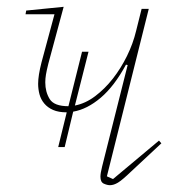

<svg xmlns="http://www.w3.org/2000/svg" viewBox="-20 -532 522 564"><path d="M176 -202Q152 -202 136 -209Q120 -216 110 -228Q100 -240 96 -255Q92 -270 92 -286Q92 -310 102 -349L140 -490H55L57 -501L167 -512L122 -345Q117 -325 115 -313Q113 -301 113 -290Q113 -262 126 -241Q139 -220 181 -220L221 -380H240L200 -222Q231 -228 259.5 -249.5Q288 -271 311.5 -301Q335 -331 353 -367.5Q371 -404 380 -442L396 -506H417L294 -14L312 -6L447 -119L454 -111L365 -28Q339 -3 326.5 4.5Q314 12 303 12Q295 12 285 7.5Q275 3 275 -13Q275 -23 280 -43L355 -341L350 -342Q316 -279 276 -245Q236 -211 195 -204L170 -100H151Z"/></svg>

Font: IBM Plex Serif Thin
Style: Italic
Weight: 100
Italic angle: -14°
Designer: Mike Abbink, Paul van der Laan, Pieter van Rosmalen
Foundry: Bold Monday
Version: Version 3.001